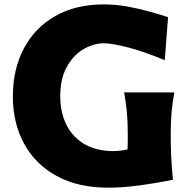

<svg xmlns="http://www.w3.org/2000/svg" viewBox="-20 -847 864 882"><path d="M565.9 -160.6Q566.9 -180.2 566.9 -197.8Q566.9 -215.3 566.9 -232.9Q566.9 -289.6 562.7 -333.3Q558.6 -377 550.3 -422.4H780.8Q772.5 -377 768.3 -333.3Q764.2 -289.6 764.2 -232.9Q764.2 -184.1 766.1 -134.8Q768.1 -85.4 774.4 -21.5Q744.1 -15.1 695.1 -6.6Q646 2 588.9 8.5Q531.7 15.1 477.1 15.1Q338.4 15.1 240.2 -38.6Q142.1 -92.3 90.6 -187Q39.1 -281.7 39.1 -404.3Q39.1 -528.8 89.4 -624Q139.6 -719.2 233.2 -772.9Q326.7 -826.7 456.5 -826.7Q511.7 -826.7 565.7 -816.9Q619.6 -807.1 667.5 -793.7Q715.3 -780.3 752 -768.1L736.8 -570.3Q636.7 -612.3 564 -630.4Q491.2 -648.4 455.1 -648.4Q406.2 -647 360.8 -619.4Q315.4 -591.8 286.1 -538.1Q256.8 -484.4 256.8 -403.3Q256.8 -335 282.7 -278.8Q308.6 -222.7 361.8 -188.7Q415 -154.8 496.1 -152.8Q513.2 -152.8 531.2 -154.8Q549.3 -156.7 565.9 -160.6Z"/></svg>

Font: Pinar-DS4-FD ExtraBold
Style: Regular
Weight: 800
Designer: Amin Abedi
Version: Version 3.000